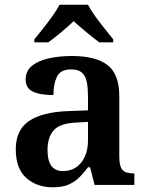

<svg xmlns="http://www.w3.org/2000/svg" viewBox="-20 -786 627 816"><path d="M203 10Q137 10 92 -29.5Q47 -69 47 -152Q47 -233 103 -271.5Q159 -310 272 -314L354 -317V-374Q354 -408 349.5 -434.5Q345 -461 329.5 -476Q314 -491 282 -491Q237 -491 222 -460Q207 -429 207 -382Q149 -382 119 -397Q89 -412 89 -448Q89 -484 115.5 -506Q142 -528 187 -538Q232 -548 286 -548Q387 -548 437 -509.5Q487 -471 487 -377V-121Q487 -79 500.5 -64Q514 -49 548 -49H551V0H382L363 -75H354Q333 -47 313 -28.5Q293 -10 267.5 0Q242 10 203 10ZM247 -59Q296 -59 325 -95Q354 -131 354 -191V-268L303 -265Q235 -262 208.5 -232.5Q182 -203 182 -148Q182 -59 247 -59ZM126 -619Q142 -638 162.5 -664Q183 -690 202.5 -717Q222 -744 233 -766H354Q365 -744 384.5 -717Q404 -690 425 -664Q446 -638 461 -619V-606H402Q379 -623 347.5 -649Q316 -675 293 -696Q271 -675 240 -649Q209 -623 185 -606H126Z"/></svg>

Font: Noto Naskh Arabic UI Semi
Style: Bold
Weight: 700
Designer: Monotype Design Team, David Williams, Mohamad Dakak and Nizar Qandah
Foundry: Monotype Imaging Inc.
Version: Version 2.014; ttfautohint (v1.8.4.7-5d5b)